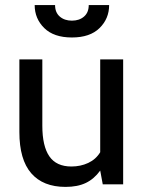

<svg xmlns="http://www.w3.org/2000/svg" viewBox="-20 -723 564 753"><path d="M56 -205V-490H146V-230Q146 -150 173.5 -110Q201 -70 260 -70Q296 -70 326 -84Q356 -98 373 -126V-490H463V0H383L373 -54Q349 -21 316.5 -5.5Q284 10 237 10Q149 10 102.5 -43.5Q56 -97 56 -205ZM116 -703H196Q196 -674 214.5 -658Q233 -642 262 -642Q291 -642 309.5 -658Q328 -674 328 -703H408Q408 -650 370.5 -613Q333 -576 262 -576Q191 -576 153.5 -613Q116 -650 116 -703Z"/></svg>

Font: Cabin
Style: Regular
Weight: 400
Designer: Pablo Impallari
Foundry: Pablo Impallari. http://www.impallari.com Igino Marini. http://www.ikern.com
Version: Version 2.001